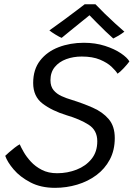

<svg xmlns="http://www.w3.org/2000/svg" viewBox="-20 -875 626 900"><path d="M238 5.5Q171.5 5.5 122.8 -20Q74 -45.5 44.2 -80.5Q14.5 -115.5 4.5 -144.5Q9.5 -149.5 22.2 -160.8Q35 -172 49.2 -183Q63.5 -194 72.5 -198.5Q78 -185.5 90.8 -163Q103.5 -140.5 124.5 -117.5Q145.5 -94.5 176 -78.8Q206.5 -63 248 -63Q296 -63 339 -79.8Q382 -96.5 409 -129.8Q436 -163 436 -213Q436 -264.5 395.2 -290.5Q354.5 -316.5 291.5 -335Q223.5 -356 179.5 -389.5Q135.5 -423 135.5 -486Q135.5 -549.5 168 -591.2Q200.5 -633 254.8 -653.8Q309 -674.5 373 -674.5Q427 -674.5 472 -660Q517 -645.5 547 -625Q577 -604.5 586.5 -587Q576.5 -573 559.5 -555Q542.5 -537 531 -529.5Q523 -543 503 -562Q483 -581 448.5 -595.5Q414 -610 363 -610Q324 -610 290.5 -597.8Q257 -585.5 236.8 -560.8Q216.5 -536 216.5 -499Q216.5 -470 231 -452.5Q245.5 -435 268.5 -424.5Q291.5 -414 316 -407Q369 -390.5 415 -370.2Q461 -350 489.5 -316.8Q518 -283.5 518 -228Q518 -171 494.8 -127.2Q471.5 -83.5 431.8 -54Q392 -24.5 341.8 -9.5Q291.5 5.5 238 5.5ZM427.5 -855Q446.5 -835 471 -811Q495.5 -787 520 -764.8Q544.5 -742.5 563 -726.5Q549.5 -716 535.8 -708Q522 -700 511 -694.5Q496.5 -707 474.5 -728.2Q452.5 -749.5 431.8 -770.5Q411 -791.5 399.5 -803.5Q388.5 -794.5 364.5 -775.2Q340.5 -756 314.2 -734.5Q288 -713 269 -697.5Q259.5 -701 240.2 -712.8Q221 -724.5 211.5 -732.5Q241 -753 275.8 -778.8Q310.5 -804.5 339 -826Q367.5 -847.5 377 -855Q385 -855 401.2 -855Q417.5 -855 427.5 -855Z"/></svg>

Font: Grandstander Light
Style: Italic
Weight: 300
Italic angle: -15°
Designer: Tyler Finck
Foundry: Etcetera Type Co
Version: Version 1.200; ttfautohint (v1.8.3)